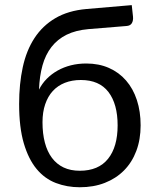

<svg xmlns="http://www.w3.org/2000/svg" viewBox="-20 -742 625 768"><path d="M333.5 -625.5Q282.5 -621 246.2 -603Q210 -585 186 -554.2Q162 -523.5 150 -480.5Q138 -437.5 136 -383.5Q148 -407.5 167 -426.8Q186 -446 210.5 -459.8Q235 -473.5 263.8 -480.8Q292.5 -488 325 -488Q375.5 -488 415.8 -470.2Q456 -452.5 484.2 -420Q512.5 -387.5 527.5 -341.8Q542.5 -296 542.5 -240.5Q542.5 -184 525.2 -138.2Q508 -92.5 476 -60.2Q444 -28 399.2 -10.5Q354.5 7 299 7Q248 7 203.5 -10Q159 -27 126.5 -66Q94 -105 75.2 -168.8Q56.5 -232.5 56.5 -326Q56.5 -406 71 -473Q85.5 -540 117.8 -589.5Q150 -639 201.2 -669.2Q252.5 -699.5 326 -706L507 -721.5L512 -675.5Q513.5 -660 507.5 -649.5Q501.5 -639 486 -638ZM299 -59Q374 -59 412.2 -106.8Q450.5 -154.5 450.5 -240.5Q450.5 -326 413.8 -374Q377 -422 303.5 -422Q268 -422 239.5 -410.8Q211 -399.5 191.2 -378Q171.5 -356.5 160.8 -325Q150 -293.5 150 -253Q150 -207.5 159.5 -171.5Q169 -135.5 187.8 -110.5Q206.5 -85.5 234.2 -72.2Q262 -59 299 -59Z"/></svg>

Font: Lato
Style: Regular
Weight: 400
Designer: Lukasz Dziedzic with Adam Twardoch and Botio Nikoltchev
Foundry: tyPoland Lukasz Dziedzic
Version: Version 2.010; 2014-09-01; http://www.latofonts.com/; ttfaut